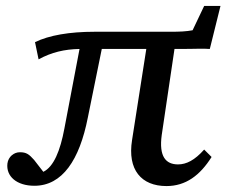

<svg xmlns="http://www.w3.org/2000/svg" viewBox="-20 -614 774 647"><path d="M541 13C606 13 654 -23 693 -85L668 -110C636 -74 608 -60 580 -60C539 -60 515 -86 525 -159L568 -449H580C642 -449 662 -451 687 -449L723 -594H668L629 -512C608 -508 585 -507 556 -507H299C214 -507 145 -495 98 -472L110 -414C154 -438 197 -448 248 -449L197 -181C183 -106 161 -52 126 -35L95 -75C78 -94 69 -101 47 -101C27 -101 8 -86 5 -63C0 -20 36 12 96 12C190 12 248 -75 276 -218L323 -449H473L425 -142C409 -42 456 13 541 13Z"/></svg>

Font: TPK Tissa Web Medium
Style: Italic
Weight: 500
Italic angle: -7°
Designer: Jacques Le Bailly, Suppakit Chalermlarp | Katatrad Co.,Ltd.
Foundry: Jacques Le Bailly, Cadson Demak Co.,Ltd.
Version: Version 5.000;Glyphs 3.1.2 (3151)